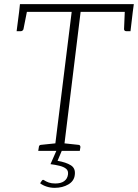

<svg xmlns="http://www.w3.org/2000/svg" viewBox="-20 -726 664 924"><path d="M242 0 325 -669H72L76 -706H624L619 -669H368L286 0ZM164 0 167 -18Q167 -23 170 -26Q173 -29 178 -29L255 -37V0ZM273 0 282 -37 357 -29Q362 -29 364.5 -26Q367 -23 367 -18L364 0ZM581 -682 619 -669 608 -576H587Q582 -576 579.5 -579Q577 -582 577 -586ZM112 -682 93 -586Q92 -582 88.5 -579Q85 -576 81 -576H60L72 -669ZM243 178Q223 178 204.5 172Q186 166 173 156L181 144Q185 138 190 140Q202 148 215 152.5Q228 157 246 157Q273 157 288.5 146Q304 135 307 115Q310 96 298.5 86.5Q287 77 267 72Q247 67 223 64L252 -2H278L257 48Q298 55 321 69.5Q344 84 340 115Q337 145 309 161.5Q281 178 243 178Z"/></svg>

Font: Aleo ExtraLight
Style: Italic
Weight: 250
Italic angle: -7°
Designer: Alessio Laiso
Foundry: Alessio Laiso
Version: Version 2.001;gftools[0.9.29]